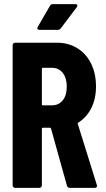

<svg xmlns="http://www.w3.org/2000/svg" viewBox="-20 -906 511 926"><path d="M41 -12V-688Q41 -693 44.5 -696.5Q48 -700 53 -700H255Q310 -700 353 -673.5Q396 -647 419.5 -599Q443 -551 443 -489Q443 -430 420.5 -385Q398 -340 358 -315Q356 -314 355 -312.5Q354 -311 355 -309L447 -14L448 -10Q448 0 437 0H317Q306 0 303 -10L226 -286Q224 -290 221 -290H187Q182 -290 182 -285V-12Q182 -7 178.5 -3.5Q175 0 170 0H53Q48 0 44.5 -3.5Q41 -7 41 -12ZM187 -398H231Q263 -398 282.5 -422Q302 -446 302 -488Q302 -530 282.5 -554.5Q263 -579 231 -579H187Q182 -579 182 -574V-403Q182 -398 187 -398ZM162 -776 221 -878Q225 -886 236 -886H343Q353 -886 353 -879Q353 -876 350 -871L273 -769Q267 -762 259 -762H171Q164 -762 161 -766Q158 -770 162 -776Z"/></svg>

Font: Barlow Condensed
Style: Bold
Weight: 700
Width: 3
Designer: Jeremy Tribby
Foundry: Tribby Type
Version: Version 1.500